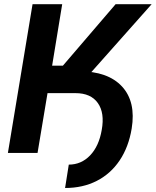

<svg xmlns="http://www.w3.org/2000/svg" viewBox="-20 -748 762 939"><path d="M250.5 -292.5 267.6 -399.4H366.7Q507.8 -399.4 576.7 -325Q645.5 -250.5 624 -119.1Q608.9 -28.3 564.9 36.9Q521 102.1 453.1 136.7Q385.3 171.4 298.3 171.4L316.4 57.1Q377.4 57.1 420.7 12Q463.9 -33.2 477.5 -112.3Q492.7 -195.8 458.5 -244.1Q424.3 -292.5 349.1 -292.5ZM18.6 0 139.2 -727.5H284.2L234.9 -426.8H287.6L545.4 -727.5H721.7L335.4 -292.5H212.4L163.6 0Z"/></svg>

Font: Inter 18pt
Style: Bold Italic
Weight: 700
Italic angle: -9.3988°
Designer: Rasmus Andersson
Foundry: rsms
Version: Version 4.001;git-66647c0bb